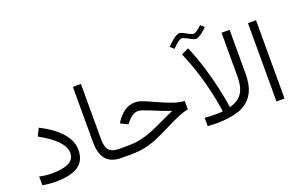

<svg xmlns="http://www.w3.org/2000/svg" viewBox="-93 -1156 2369 1531"><g transform="rotate(-20 1091.0 -390.5)"><path d="M155.8 -73.2Q247.1 -73.2 298.6 -97.4Q350.1 -121.6 350.1 -177.7Q350.1 -279.3 150.4 -388.7L182.6 -452.6Q297.9 -393.6 358.6 -324.2Q419.4 -254.9 419.4 -179.2Q419.4 -87.4 355.7 -44.2Q292 -1 163.1 -1Q101.1 -1 52.2 -11.7V-85Q110.8 -73.2 155.8 -73.2Z M549.3 -665H617.7V-198.2Q617.7 -127.4 643.6 -100.8Q669.4 -74.2 722.7 -74.2H739.3V0H722.7Q633.3 0 591.3 -48.3Q549.3 -96.7 549.3 -198.2Z M719.7 -74.2H802.7Q862.8 -74.2 913.8 -85.7Q964.8 -97.2 1013.2 -116.9Q1061.5 -136.7 1113.5 -161.9Q1165.5 -187 1227.5 -214.4Q1189.5 -227.1 1149.9 -242.9Q1110.4 -258.8 1075 -273.4Q1039.6 -288.1 1012.7 -297.4Q985.8 -306.6 973.1 -306.6Q940.9 -306.6 917.5 -288.8Q894 -271 874.5 -246.6L863.8 -232.9L801.8 -263.2L808.1 -273.4Q839.8 -322.3 879.9 -351.1Q919.9 -379.9 973.6 -379.9Q1002.4 -379.9 1046.4 -362.1Q1090.3 -344.2 1142.3 -320.1Q1194.3 -295.9 1247.8 -276.6Q1301.3 -257.3 1349.1 -254.4V-183.1Q1315.9 -177.2 1269.3 -158.7Q1222.7 -140.1 1149.4 -102.5Q1084.5 -69.3 1030 -46.4Q975.6 -23.4 921.1 -11.7Q866.7 0 801.3 0H719.7Z M1495.6 -731.9Q1485.4 -731.9 1469.2 -720.7Q1453.1 -709.5 1438 -695.6Q1422.9 -681.6 1414.6 -672.9L1383.8 -700.7Q1396 -713.9 1415.5 -731.9Q1435.1 -750 1456.3 -763.7Q1477.5 -777.3 1493.7 -777.3Q1505.9 -777.3 1525.4 -766.6Q1544.9 -755.9 1565.4 -744.9Q1585.9 -733.9 1601.1 -733.9Q1610.4 -733.9 1623.8 -742.4Q1637.2 -751 1650.1 -762Q1663.1 -772.9 1670.9 -780.8L1701.2 -753.4Q1689.5 -741.7 1671.9 -726.6Q1654.3 -711.4 1635.7 -700Q1617.2 -688.5 1603 -688.5Q1591.3 -688.5 1570.6 -699.5Q1549.8 -710.4 1529.1 -721.2Q1508.3 -731.9 1495.6 -731.9ZM1528.8 0Q1510.3 0 1491.2 -1Q1472.2 -2 1452.6 -3.4V-73.7Q1480 -71.8 1499.5 -70.8Q1519 -69.8 1538.6 -69.8Q1561.5 -69.8 1577.4 -70.3Q1593.3 -70.8 1606 -72.8Q1606 -72.8 1599.1 -117.4Q1592.3 -162.1 1575.7 -238.5Q1559.1 -314.9 1529.5 -411.4Q1500 -507.8 1455.1 -610.8L1518.1 -639.6Q1562.5 -533.7 1592 -434.3Q1621.6 -335 1638.9 -256.1Q1656.2 -177.2 1663.6 -131.1Q1670.9 -85 1670.9 -85Q1713.4 -96.2 1744.9 -118.7Q1776.4 -141.1 1793.7 -183.8Q1811 -226.6 1811 -297.4V-665H1879.4V-295.9Q1879.4 -179.7 1836.2 -115.2Q1793 -50.8 1714.4 -25.4Q1635.7 0 1528.8 0Z M2103.5 -665V-0.5H2035.2V-665Z"/></g></svg>

Font: Vazirmatn RD FD Light
Style: Regular
Weight: 300
Designer: Saber Rastikerdar
Foundry: Saber Rastikerdar
Version: Version 33.003